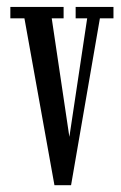

<svg xmlns="http://www.w3.org/2000/svg" viewBox="-20 -544 358 566"><path d="M140.5 2 52 -490H10.5V-523.5H167.5V-490H132.5L184.5 -140.5L237 -490H203V-523.5H314.5V-490H274.5L189.5 2Z"/></svg>

Font: Imbue 10pt
Style: Regular
Weight: 400
Designer: Tyler Finck
Foundry: Etcetera Type Company
Version: Version 1.102; ttfautohint (v1.8.3)